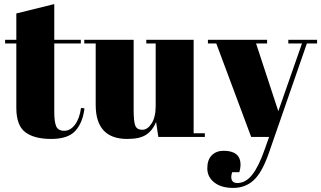

<svg xmlns="http://www.w3.org/2000/svg" viewBox="-20 -671 1574 941"><path d="M60 -143V-458H5V-476H60V-605L246 -651V-476H376V-458H246V-121Q246 -74 255.5 -52Q265 -30 295 -30Q325 -30 347.5 -60Q370 -90 377 -142L394 -140Q386 -71 350 -30.5Q314 10 231 10Q148 10 104 -23Q60 -56 60 -143Z M984 0H756L745 -73Q729 -33 697.5 -11.5Q666 10 604 10Q449 10 449 -157V-458H393V-476H635V-133Q635 -73 643.5 -54Q652 -35 677.5 -35Q703 -35 723 -66Q743 -97 743 -152V-458H697V-476H929V-18H984Z M999 -458V-476H1289V-458H1235L1344 -126L1460 -458H1393V-476H1534V-458H1484L1297 81Q1264 175 1223 212.5Q1182 250 1123 250Q1064 250 1030 223Q996 196 996 154Q996 112 1018 90Q1040 68 1076 68Q1159 68 1159 137Q1159 152 1153 173H1118Q1110 196 1116 211Q1122 226 1143 226Q1184 226 1216 185.5Q1248 145 1277 62L1299 0H1211L1040 -458Z"/></svg>

Font: SVN-Abril Fatface
Style: Regular
Weight: 400
Designer: Veronika Burian, Jos? Scaglione
Foundry: TypeTogether
Version: Version 1.001